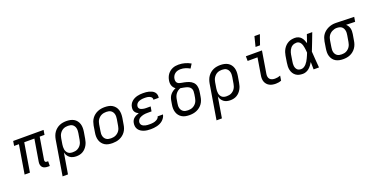

<svg xmlns="http://www.w3.org/2000/svg" viewBox="-28 -1677 5467 2813"><g transform="rotate(-20 2705.0 -270.0)"><path d="M472 8H443Q419 8 397 2Q375 -4 360 -19.5Q345 -35 340.5 -58Q336 -81 340 -104L397 -447H239L165 0H82L156 -447H81L93 -520H567L555 -447H480L423 -104Q422 -96 423 -88.5Q424 -81 428.5 -75.5Q433 -70 440.5 -68Q448 -66 456 -66H473Z M596 215 686 -330Q691 -357 700.5 -383.5Q710 -410 726.5 -434Q743 -458 766 -477Q789 -496 815 -507.5Q841 -519 868.5 -523.5Q896 -528 923 -528Q954 -528 984 -522Q1014 -516 1039 -501.5Q1064 -487 1082 -463.5Q1100 -440 1108.5 -411.5Q1117 -383 1117 -352Q1117 -321 1112 -290L1095 -190Q1091 -165 1083.5 -140.5Q1076 -116 1063 -93Q1050 -70 1031.5 -50Q1013 -30 989.5 -16.5Q966 -3 940.5 2.5Q915 8 890 8Q862 8 835.5 1.5Q809 -5 788 -21Q767 -37 753 -60Q739 -83 734 -109L680 215ZM859 -66Q877 -66 895.5 -69Q914 -72 931 -80.5Q948 -89 963 -102.5Q978 -116 988 -132Q998 -148 1004 -166Q1010 -184 1013 -202L1030 -302Q1033 -321 1033.5 -340Q1034 -359 1030 -377Q1026 -395 1016.5 -410Q1007 -425 993 -435.5Q979 -446 960.5 -450Q942 -454 923 -454Q905 -454 886.5 -451Q868 -448 850.5 -439.5Q833 -431 818.5 -417.5Q804 -404 793.5 -388Q783 -372 777 -354Q771 -336 768 -318L753 -227Q750 -207 749.5 -187.5Q749 -168 752 -149.5Q755 -131 764 -114.5Q773 -98 787 -86.5Q801 -75 820 -70.5Q839 -66 859 -66Z M1454 8Q1422 8 1391.5 2.5Q1361 -3 1336 -18Q1311 -33 1293 -56Q1275 -79 1266 -107.5Q1257 -136 1256.5 -167Q1256 -198 1262 -230L1278 -330Q1283 -357 1292.5 -384Q1302 -411 1319 -435Q1336 -459 1359.5 -477.5Q1383 -496 1410 -507.5Q1437 -519 1464.5 -523.5Q1492 -528 1519 -528Q1551 -528 1581.5 -522.5Q1612 -517 1637 -502Q1662 -487 1680.5 -464Q1699 -441 1707.5 -412.5Q1716 -384 1716.5 -353Q1717 -322 1712 -290L1695 -190Q1691 -163 1681.5 -136Q1672 -109 1655 -85Q1638 -61 1614.5 -42.5Q1591 -24 1564 -12.5Q1537 -1 1509 3.5Q1481 8 1454 8ZM1454 -66Q1473 -66 1491.5 -69Q1510 -72 1527.5 -80Q1545 -88 1561 -101.5Q1577 -115 1587.5 -131Q1598 -147 1604 -165.5Q1610 -184 1613 -202L1630 -302Q1633 -322 1633.5 -341Q1634 -360 1629.5 -378Q1625 -396 1615 -411Q1605 -426 1590.5 -436Q1576 -446 1557.5 -450Q1539 -454 1520 -454Q1501 -454 1482.5 -451Q1464 -448 1446 -440Q1428 -432 1412.5 -418.5Q1397 -405 1386 -389Q1375 -373 1369 -354.5Q1363 -336 1360 -318L1344 -218Q1340 -198 1339.5 -179Q1339 -160 1343.5 -142Q1348 -124 1358 -109Q1368 -94 1383 -84Q1398 -74 1416.5 -70Q1435 -66 1454 -66Z M2048 8Q2021 8 1994.5 5Q1968 2 1943.5 -6Q1919 -14 1898 -27.5Q1877 -41 1862 -61.5Q1847 -82 1842.5 -108Q1838 -134 1843 -162Q1846 -182 1856 -201.5Q1866 -221 1883.5 -235Q1901 -249 1921 -258Q1941 -267 1961 -273Q1944 -281 1930 -292Q1916 -303 1906.5 -318.5Q1897 -334 1895 -353Q1893 -372 1897 -392Q1900 -415 1912 -436.5Q1924 -458 1942.5 -474.5Q1961 -491 1982.5 -501.5Q2004 -512 2027 -518Q2050 -524 2073.5 -526Q2097 -528 2119 -528Q2143 -528 2166.5 -526Q2190 -524 2212 -518Q2234 -512 2254.5 -502Q2275 -492 2290 -476Q2305 -460 2311.5 -437.5Q2318 -415 2314 -391L2313 -385H2230L2231 -387Q2233 -401 2227.5 -412.5Q2222 -424 2212 -431.5Q2202 -439 2190.5 -443.5Q2179 -448 2166 -450.5Q2153 -453 2140 -453.5Q2127 -454 2113 -454Q2100 -454 2086.5 -453Q2073 -452 2059.5 -449Q2046 -446 2032.5 -441Q2019 -436 2007.5 -427Q1996 -418 1988.5 -405.5Q1981 -393 1979 -380Q1976 -366 1980 -353.5Q1984 -341 1993.5 -332.5Q2003 -324 2015.5 -319.5Q2028 -315 2041 -312Q2054 -309 2067.5 -308Q2081 -307 2095 -307H2159L2146 -234H2082Q2067 -234 2051.5 -233Q2036 -232 2020.5 -228.5Q2005 -225 1989 -219.5Q1973 -214 1959.5 -205Q1946 -196 1936.5 -182Q1927 -168 1924 -152Q1921 -137 1925.5 -122Q1930 -107 1940.5 -97Q1951 -87 1964.5 -81Q1978 -75 1993 -71.5Q2008 -68 2023.5 -67Q2039 -66 2055 -66Q2069 -66 2083.5 -66.5Q2098 -67 2112.5 -69.5Q2127 -72 2141 -76.5Q2155 -81 2168.5 -89Q2182 -97 2192.5 -109Q2203 -121 2205 -135H2288V-134Q2284 -110 2270 -87.5Q2256 -65 2236.5 -48Q2217 -31 2193.5 -20Q2170 -9 2145.5 -3Q2121 3 2096.5 5.5Q2072 8 2048 8Z M2654 8Q2622 8 2592 2.5Q2562 -3 2536.5 -18Q2511 -33 2493 -56Q2475 -79 2466 -107.5Q2457 -136 2456.5 -167Q2456 -198 2462 -230L2471 -283Q2475 -307 2484 -330.5Q2493 -354 2510 -374Q2527 -394 2548.5 -409Q2570 -424 2593 -433Q2577 -444 2565 -459.5Q2553 -475 2546.5 -493.5Q2540 -512 2539 -532.5Q2538 -553 2542 -574Q2546 -598 2555 -621Q2564 -644 2578.5 -664Q2593 -684 2613 -700Q2633 -716 2656.5 -726Q2680 -736 2703.5 -739.5Q2727 -743 2750 -743Q2802 -743 2849.5 -729.5Q2897 -716 2938 -692L2898 -628Q2866 -647 2830 -658.5Q2794 -670 2755 -670Q2733 -670 2711 -664.5Q2689 -659 2670 -645Q2651 -631 2639.5 -610.5Q2628 -590 2625 -568Q2622 -549 2625.5 -531Q2629 -513 2641.5 -501Q2654 -489 2671.5 -484Q2689 -479 2707 -476Q2725 -473 2743 -469.5Q2761 -466 2778 -461Q2795 -456 2811.5 -450Q2828 -444 2843 -434.5Q2858 -425 2870.5 -413Q2883 -401 2891.5 -386Q2900 -371 2904.5 -353.5Q2909 -336 2910 -318Q2911 -300 2909 -281Q2907 -262 2904 -244L2895 -190Q2891 -163 2881.5 -136Q2872 -109 2855 -85Q2838 -61 2814.5 -42.5Q2791 -24 2764 -12.5Q2737 -1 2709 3.5Q2681 8 2654 8ZM2655 -66Q2673 -66 2692 -69Q2711 -72 2728 -80Q2745 -88 2761 -101.5Q2777 -115 2787.5 -131.5Q2798 -148 2804 -166Q2810 -184 2813 -202L2822 -256Q2826 -279 2826 -302Q2826 -325 2815.5 -344Q2805 -363 2786.5 -374.5Q2768 -386 2746.5 -392Q2725 -398 2703 -401.5Q2681 -405 2658 -409Q2637 -402 2618 -388Q2599 -374 2585 -355Q2571 -336 2563.5 -314.5Q2556 -293 2553 -271L2544 -218Q2540 -198 2539.5 -179Q2539 -160 2543.5 -142Q2548 -124 2558 -109Q2568 -94 2583 -84Q2598 -74 2616.5 -70Q2635 -66 2655 -66Z M2996 215 3086 -330Q3091 -357 3100.5 -383.5Q3110 -410 3126.5 -434Q3143 -458 3166 -477Q3189 -496 3215 -507.5Q3241 -519 3268.5 -523.5Q3296 -528 3323 -528Q3354 -528 3384 -522Q3414 -516 3439 -501.5Q3464 -487 3482 -463.5Q3500 -440 3508.5 -411.5Q3517 -383 3517 -352Q3517 -321 3512 -290L3495 -190Q3491 -165 3483.5 -140.5Q3476 -116 3463 -93Q3450 -70 3431.5 -50Q3413 -30 3389.5 -16.5Q3366 -3 3340.5 2.5Q3315 8 3290 8Q3262 8 3235.5 1.5Q3209 -5 3188 -21Q3167 -37 3153 -60Q3139 -83 3134 -109L3080 215ZM3259 -66Q3277 -66 3295.5 -69Q3314 -72 3331 -80.5Q3348 -89 3363 -102.5Q3378 -116 3388 -132Q3398 -148 3404 -166Q3410 -184 3413 -202L3430 -302Q3433 -321 3433.5 -340Q3434 -359 3430 -377Q3426 -395 3416.5 -410Q3407 -425 3393 -435.5Q3379 -446 3360.5 -450Q3342 -454 3323 -454Q3305 -454 3286.5 -451Q3268 -448 3250.5 -439.5Q3233 -431 3218.5 -417.5Q3204 -404 3193.5 -388Q3183 -372 3177 -354Q3171 -336 3168 -318L3153 -227Q3150 -207 3149.5 -187.5Q3149 -168 3152 -149.5Q3155 -131 3164 -114.5Q3173 -98 3187 -86.5Q3201 -75 3220 -70.5Q3239 -66 3259 -66Z M3998 8Q3972 8 3947 3.5Q3922 -1 3900 -12.5Q3878 -24 3862 -42.5Q3846 -61 3837.5 -84Q3829 -107 3828.5 -133.5Q3828 -160 3833 -186L3876 -447H3722L3721 -520H3972L3915 -174Q3911 -152 3915 -130Q3919 -108 3933 -93Q3947 -78 3968 -72Q3989 -66 4011 -66Q4033 -66 4054.5 -70Q4076 -74 4096 -82L4084 -8Q4064 0 4042 4Q4020 8 3998 8ZM3901 -600 3940 -755H4025L3971 -600Z M4420 8Q4390 8 4362 1.5Q4334 -5 4311.5 -21.5Q4289 -38 4274.5 -61.5Q4260 -85 4253.5 -113Q4247 -141 4248 -170.5Q4249 -200 4254 -230L4270 -330Q4274 -355 4282.5 -380.5Q4291 -406 4305 -429.5Q4319 -453 4339 -472.5Q4359 -492 4383 -505Q4407 -518 4433.5 -523Q4460 -528 4486 -528Q4514 -528 4539.5 -517.5Q4565 -507 4582 -488Q4599 -469 4610 -444.5Q4621 -420 4629 -394Q4639 -426 4650.5 -457.5Q4662 -489 4672 -520H4756Q4730 -453 4705 -386Q4680 -319 4653 -253Q4658 -190 4662 -126.5Q4666 -63 4672 0H4588Q4587 -28 4587 -56Q4587 -84 4586 -113L4587 -114Q4586 -115 4586 -115Q4586 -115 4586 -116Q4572 -92 4555.5 -70Q4539 -48 4518 -30Q4497 -12 4471 -2Q4445 8 4420 8ZM4420 -66Q4442 -66 4462 -77.5Q4482 -89 4497.5 -106Q4513 -123 4525 -142.5Q4537 -162 4546.5 -182Q4556 -202 4565 -222.5Q4574 -243 4582 -264Q4581 -284 4578.5 -304Q4576 -324 4573 -343.5Q4570 -363 4564.5 -381.5Q4559 -400 4549 -416.5Q4539 -433 4522.5 -443.5Q4506 -454 4486 -454Q4469 -454 4452 -450Q4435 -446 4419.5 -436.5Q4404 -427 4392.5 -413Q4381 -399 4373 -383.5Q4365 -368 4360 -351Q4355 -334 4352 -318L4336 -218Q4333 -200 4331.5 -182.5Q4330 -165 4332 -148Q4334 -131 4340.5 -115.5Q4347 -100 4358 -88Q4369 -76 4386 -71Q4403 -66 4420 -66Z M5050 8Q5019 8 4989 2Q4959 -4 4934 -18.5Q4909 -33 4891.5 -56.5Q4874 -80 4865 -108.5Q4856 -137 4856.5 -168Q4857 -199 4862 -230L4878 -330Q4883 -356 4892 -382.5Q4901 -409 4918 -432.5Q4935 -456 4958 -474Q4981 -492 5007 -504Q5033 -516 5060 -522Q5087 -528 5114 -528H5131L5410 -520L5398 -447L5258 -451Q5274 -437 5285.5 -419Q5297 -401 5302.5 -380Q5308 -359 5308 -336Q5308 -313 5304 -290L5287 -190Q5283 -163 5273.5 -136.5Q5264 -110 5247.5 -86Q5231 -62 5208 -43Q5185 -24 5159 -12.5Q5133 -1 5105 3.5Q5077 8 5050 8ZM5051 -66Q5069 -66 5087.5 -69Q5106 -72 5123 -80.5Q5140 -89 5155 -102.5Q5170 -116 5180 -132Q5190 -148 5196 -166Q5202 -184 5205 -202L5222 -302Q5225 -320 5226 -338Q5227 -356 5223.5 -373Q5220 -390 5212.5 -405Q5205 -420 5192.5 -431Q5180 -442 5163.5 -447.5Q5147 -453 5129 -454L5119 -455H5110Q5092 -455 5074 -450Q5056 -445 5039.5 -436.5Q5023 -428 5008.5 -415Q4994 -402 4984 -386Q4974 -370 4968.5 -352.5Q4963 -335 4960 -318L4944 -218Q4941 -199 4940 -180Q4939 -161 4943 -143Q4947 -125 4956.5 -110Q4966 -95 4980.5 -84.5Q4995 -74 5013.5 -70Q5032 -66 5051 -66Z"/></g></svg>

Font: Iosevka Extended Oblique
Style: Regular
Weight: 400
Width: 7
Italic angle: -9°
Monospace: yes
Designer: Belleve Invis
Foundry: Belleve Invis
Version: Version 32.0.1; ttfautohint (v1.8.4)